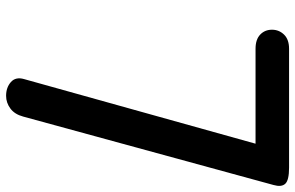

<svg xmlns="http://www.w3.org/2000/svg" viewBox="-189 -779 968 630"><g transform="rotate(90 295.0 -464.0)"><path d="M294.5 0Q267 0 249.2 -15.8Q231.5 -31.5 239.5 -59L451.5 -818.5H140Q109.5 -818.5 93.5 -833.8Q77.5 -849 77.5 -872.5Q77.5 -895.5 93.5 -912Q109.5 -928.5 140 -928.5H530Q571.5 -928.5 583 -916Q594.5 -903.5 587 -877.5L362.5 -56Q355 -28 336 -14Q317 0 294.5 0Z"/></g></svg>

Font: Edu AU VIC WA NT Hand SemiBold
Style: Regular
Weight: 600
Version: Version 1.001